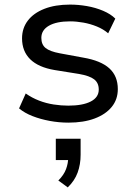

<svg xmlns="http://www.w3.org/2000/svg" viewBox="-20 -525 593 836"><path d="M278 9Q237 9 196.5 1.5Q156 -6 121.5 -19.5Q87 -33 63 -53L92 -118Q119 -99 150 -87Q181 -75 214 -70Q247 -65 277 -65Q340 -65 375 -83Q410 -101 410 -135Q410 -164 390 -179.5Q370 -195 324 -203L218 -220Q147 -232 111.5 -267Q76 -302 76 -358Q76 -402 101 -435Q126 -468 173 -486.5Q220 -505 285 -505Q321 -505 358.5 -498.5Q396 -492 429 -478Q462 -464 482 -444L451 -380Q430 -398 402 -409.5Q374 -421 343.5 -426.5Q313 -432 285 -432Q226 -432 193 -413Q160 -394 160 -360Q160 -331 178.5 -316Q197 -301 240 -293L343 -274Q419 -261 456 -227.5Q493 -194 493 -137Q493 -92 466.5 -59.5Q440 -27 392 -9Q344 9 278 9ZM275 291 234 261Q258 237 267.5 211.5Q277 186 277 160L294 172H223V79H331V149Q331 191 318 226.5Q305 262 275 291Z"/></svg>

Font: Nunito Sans 7pt
Style: Regular
Weight: 400
Designer: Vernon Adams
Foundry: Vernon Adams
Version: Version 3.101;gftools[0.9.27]